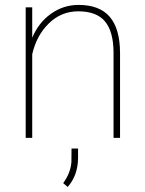

<svg xmlns="http://www.w3.org/2000/svg" viewBox="-20 -558 587 777"><path d="M110.4 -405.3Q136.2 -466.8 186.5 -502.4Q236.8 -538.1 297.9 -538.1Q382.8 -538.1 424.1 -490Q465.3 -441.9 465.8 -344.7V0H439.5V-345.7Q439 -430.7 404.8 -471.4Q370.6 -512.2 296.4 -512.2Q228 -512.2 178 -463.6Q127.9 -415 110.4 -338.4V0H84V-528.3H110.4ZM253.9 198.7 235.8 183.1Q266.1 141.1 269 97.2L269.5 43H295.9V81.5Q295.4 151.4 253.9 198.7Z"/></svg>

Font: Roboto Thin
Style: Regular
Weight: 250
Designer: Google
Version: Version 2.134; 2016